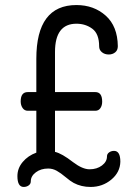

<svg xmlns="http://www.w3.org/2000/svg" viewBox="-20 -739 547 761"><path d="M49 -41Q49 -72 70 -97Q91 -122 124 -134V-300H90Q77 -300 69.5 -311Q62 -322 62 -337Q62 -374 90 -374H124V-506Q124 -719 283 -719Q352 -719 399 -677Q446 -635 447 -556Q447 -540 436.5 -531.5Q426 -523 411 -523Q395 -523 384 -532Q373 -541 373 -555Q373 -605 346 -625Q319 -645 283 -645Q198 -645 198 -533V-374H358Q385 -374 385 -336Q385 -321 378 -310.5Q371 -300 358 -300H198V-137Q225 -131 270 -96Q307 -68 335 -68Q364 -68 384 -83Q404 -98 404 -119Q404 -129 412.5 -135Q421 -141 432 -141Q457 -141 457 -98Q456 -56 421 -27Q386 2 339 2Q302 2 272 -14Q259 -21 240 -37Q221 -53 205 -62Q189 -71 171 -71Q142 -71 122 -56Q102 -41 102 -20Q102 -10 93.5 -4Q85 2 74 2Q49 2 49 -41Z"/></svg>

Font: Happy Monkey
Style: Regular
Weight: 400
Version: Version 1.001